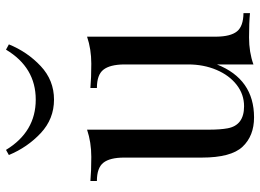

<svg xmlns="http://www.w3.org/2000/svg" viewBox="-130 -698 842 621"><g transform="rotate(-90 290.5 -387.0)"><path d="M393.1 -106Q345.7 14.2 221.7 14.2Q162.1 14.2 127 -22.9Q91.8 -60.1 91.8 -154.8V-405.8Q91.8 -452.1 75.2 -473.1Q58.6 -494.1 16.1 -494.1V-515.1Q47.4 -512.2 94.2 -512.2Q141.1 -512.2 182.1 -525.9V-132.8Q182.1 -94.7 186.5 -71.3Q196.3 -18.1 257.8 -18.1Q296.4 -18.1 327.1 -42Q357.9 -65.9 375.5 -107.4Q393.1 -148.9 393.1 -199.2V-405.8Q392.6 -452.1 376 -473.1Q359.4 -494.1 316.9 -494.1V-515.1Q348.6 -512.2 395.5 -512.2Q442.4 -512.2 482.9 -525.9V-107.9Q483.4 -61.5 500 -41Q516.6 -20.5 559.1 -20V1Q528.3 -2 480.5 -2Q432.6 -2 393.1 12.2ZM440.9 -788.1 458 -778.8Q433.6 -718.8 387.7 -675.8Q341.8 -632.8 279.3 -632.8Q216.8 -632.8 170.9 -675.8Q125 -718.8 100.1 -778.8L116.7 -788.1Q175.3 -691.9 279.3 -691.9Q383.3 -691.9 440.9 -788.1Z"/></g></svg>

Font: PlayfairDisplay-Regular
Style: Regular
Weight: 400
Designer: Claus Eggers Sørensen
Foundry: Claus Eggers Sørensen
Version: Version 1.002;PS 001.002;hotconv 1.0.70;makeotf.lib2.5.58329